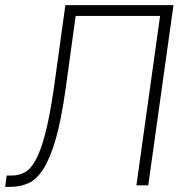

<svg xmlns="http://www.w3.org/2000/svg" viewBox="-28 -720 728 746"><path d="M-2 -38H18Q43 -38 66.5 -49.5Q90 -61 110 -97Q130 -133 147.5 -199.5Q165 -266 181 -375L226 -700H646L548 0H502L594 -658H266L227 -375Q210 -254 188.5 -179.5Q167 -105 140.5 -63.5Q114 -22 82 -8Q50 6 12 6H-8Z"/></svg>

Font: Retni Sans Light
Style: Italic
Weight: 300
Italic angle: -8°
Designer: Vitaly Kuzmin
Foundry: ParaType Ltd.
Version: Version 1.00;June 10, 2019;FontCreator 11.5.0.2425 64-bit; t